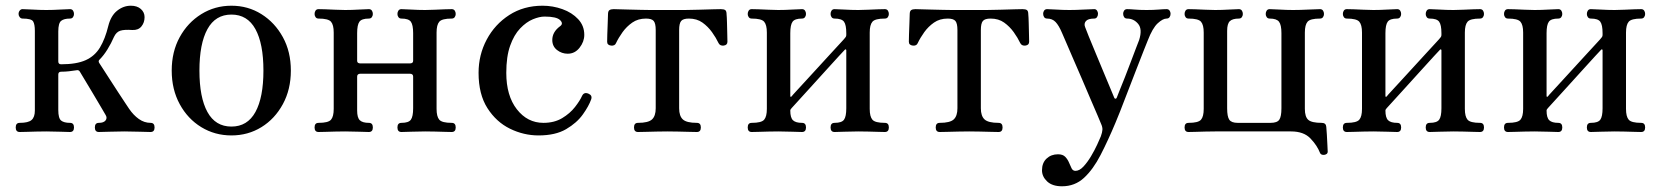

<svg xmlns="http://www.w3.org/2000/svg" viewBox="-20 -462 5813 672"><path d="M49 0Q35 0 35 -16Q35 -32 49 -32Q79 -32 90.5 -42Q102 -52 102 -75V-354Q102 -377 96 -387Q90 -397 59 -397Q53 -397 49 -402Q45 -407 45 -413Q45 -420 49 -425Q53 -430 59 -430Q70 -430 94.5 -428.5Q119 -427 142 -427Q166 -427 190.5 -428.5Q215 -430 225 -430Q232 -430 235.5 -425Q239 -420 239 -413Q239 -407 235.5 -402Q232 -397 225 -397Q204 -397 194 -389Q184 -381 184 -352V-247Q184 -237 194 -237Q248 -237 280 -251.5Q312 -266 330 -296Q348 -326 359 -371Q368 -407 390 -424.5Q412 -442 438 -442Q460 -442 473 -430.5Q486 -419 486 -402Q486 -383 475 -369.5Q464 -356 443 -357Q415 -359 401 -354.5Q387 -350 379 -333Q369 -310 356 -289Q343 -268 329 -254Q323 -249 327 -242Q330 -238 340 -222Q350 -206 364.5 -184Q379 -162 393 -140Q407 -118 418 -102Q429 -86 432 -81Q447 -59 466 -45.5Q485 -32 507 -32Q521 -32 521 -16Q521 0 507 0Q497 0 468 -1Q439 -2 415 -2Q391 -2 363.5 -1Q336 0 326 0Q312 0 312 -16Q312 -32 326 -32Q343 -32 349.5 -40.5Q356 -49 350 -59Q347 -64 334.5 -85.5Q322 -107 305.5 -134.5Q289 -162 275.5 -184.5Q262 -207 259 -212Q255 -218 247 -216Q234 -214 221 -212.5Q208 -211 194 -211Q184 -211 184 -201V-77Q184 -48 194 -40Q204 -32 225 -32Q239 -32 239 -16Q239 0 225 0Q215 0 190.5 -1Q166 -2 142 -2Q126 -2 107 -1.5Q88 -1 72 -0.5Q56 0 49 0Z M790 12Q732 12 684.5 -17Q637 -46 609 -97.5Q581 -149 581 -215Q581 -281 609 -332Q637 -383 684.5 -412.5Q732 -442 790 -442Q848 -442 895 -412.5Q942 -383 970 -332Q998 -281 998 -215Q998 -149 970 -97.5Q942 -46 895 -17Q848 12 790 12ZM790 -19Q846 -19 874 -70Q902 -121 902 -215Q902 -309 874 -360Q846 -411 790 -411Q734 -411 706 -360Q678 -309 678 -215Q678 -121 706 -70Q734 -19 790 -19Z M1095 0Q1081 0 1081 -16Q1081 -32 1095 -32Q1129 -32 1138.5 -43Q1148 -54 1148 -81V-348Q1148 -375 1138.5 -386Q1129 -397 1095 -397Q1088 -397 1084.5 -402Q1081 -407 1081 -413Q1081 -420 1084.5 -425Q1088 -430 1095 -430Q1102 -430 1118 -429.5Q1134 -429 1153 -428Q1172 -427 1188 -427Q1212 -427 1236.5 -428.5Q1261 -430 1271 -430Q1278 -430 1281.5 -425Q1285 -420 1285 -413Q1285 -407 1281.5 -402Q1278 -397 1271 -397Q1246 -397 1238 -386Q1230 -375 1230 -346V-249Q1230 -240 1242 -240H1414Q1426 -240 1426 -249V-346Q1426 -375 1418 -386Q1410 -397 1385 -397Q1378 -397 1374.5 -402Q1371 -407 1371 -413Q1371 -420 1374.5 -425Q1378 -430 1385 -430Q1395 -430 1419.5 -428.5Q1444 -427 1468 -427Q1484 -427 1503 -428Q1522 -429 1538.5 -429.5Q1555 -430 1561 -430Q1568 -430 1571.5 -425Q1575 -420 1575 -413Q1575 -407 1571.5 -402Q1568 -397 1561 -397Q1527 -397 1517.5 -386Q1508 -375 1508 -348V-81Q1508 -54 1517.5 -43Q1527 -32 1561 -32Q1575 -32 1575 -16Q1575 0 1561 0Q1555 0 1538.5 -0.5Q1522 -1 1503 -1.5Q1484 -2 1468 -2Q1444 -2 1419.5 -1Q1395 0 1385 0Q1371 0 1371 -16Q1371 -32 1385 -32Q1410 -32 1418 -43Q1426 -54 1426 -83V-194Q1426 -204 1414 -204H1242Q1230 -204 1230 -194V-75Q1230 -50 1239.5 -41Q1249 -32 1271 -32Q1285 -32 1285 -16Q1285 0 1271 0Q1261 0 1236.5 -1Q1212 -2 1188 -2Q1172 -2 1153 -1.5Q1134 -1 1118 -0.5Q1102 0 1095 0Z M1865 12Q1813 12 1765 -11.5Q1717 -35 1686 -83.5Q1655 -132 1655 -207Q1655 -270 1683.5 -323.5Q1712 -377 1762.5 -409.5Q1813 -442 1879 -442Q1915 -442 1948.5 -430Q1982 -418 2003.5 -395Q2025 -372 2025 -340Q2025 -316 2008.5 -295Q1992 -274 1967 -274Q1946 -274 1929.5 -287Q1913 -300 1913 -322Q1913 -350 1940 -370Q1953 -379 1940.5 -391.5Q1928 -404 1886 -404Q1868 -404 1845 -394.5Q1822 -385 1800.5 -362.5Q1779 -340 1765.5 -302Q1752 -264 1752 -207Q1752 -127 1789 -79.5Q1826 -32 1882 -32Q1920 -32 1947.5 -48.5Q1975 -65 1992.5 -87.5Q2010 -110 2017 -126Q2024 -141 2040 -134Q2054 -128 2049 -114Q2041 -91 2020 -61.5Q1999 -32 1961.5 -10Q1924 12 1865 12Z M2213 0Q2199 0 2199 -16Q2199 -32 2213 -32Q2249 -32 2262 -44Q2275 -56 2275 -83V-357Q2275 -380 2268 -388.5Q2261 -397 2241 -397Q2213 -397 2193 -383Q2173 -369 2159 -349.5Q2145 -330 2136 -311Q2132 -301 2118.5 -302.5Q2105 -304 2105 -316Q2105 -321 2105.5 -340.5Q2106 -360 2107 -381.5Q2108 -403 2108 -412Q2108 -423 2113 -426.5Q2118 -430 2128 -430Q2130 -430 2145.5 -429.5Q2161 -429 2182 -428.5Q2203 -428 2223.5 -427.5Q2244 -427 2255 -427H2377Q2397 -427 2426 -428Q2455 -429 2478 -429.5Q2501 -430 2503 -430Q2514 -430 2518.5 -426.5Q2523 -423 2523 -412Q2524 -403 2524.5 -381.5Q2525 -360 2525.5 -340.5Q2526 -321 2526 -316Q2526 -304 2513 -302.5Q2500 -301 2495 -311Q2486 -330 2472 -349.5Q2458 -369 2438.5 -383Q2419 -397 2391 -397Q2371 -397 2364 -388.5Q2357 -380 2357 -357V-83Q2357 -56 2370 -44Q2383 -32 2419 -32Q2433 -32 2433 -16Q2433 0 2419 0Q2412 0 2393.5 -0.5Q2375 -1 2353.5 -1.5Q2332 -2 2316 -2Q2300 -2 2278.5 -1.5Q2257 -1 2238.5 -0.5Q2220 0 2213 0Z M2611 0Q2597 0 2597 -16Q2597 -32 2611 -32Q2645 -32 2654.5 -43Q2664 -54 2664 -81V-348Q2664 -375 2654.5 -386Q2645 -397 2611 -397Q2604 -397 2600.5 -402Q2597 -407 2597 -413Q2597 -420 2600.5 -425Q2604 -430 2611 -430Q2618 -430 2634 -429.5Q2650 -429 2669 -428Q2688 -427 2704 -427Q2728 -427 2752.5 -428.5Q2777 -430 2787 -430Q2794 -430 2797.5 -425Q2801 -420 2801 -413Q2801 -407 2797.5 -402Q2794 -397 2787 -397Q2762 -397 2754 -386Q2746 -375 2746 -346V-127Q2746 -120 2751 -125Q2752 -127 2765.5 -141.5Q2779 -156 2800 -179Q2821 -202 2844 -227Q2867 -252 2888 -275Q2909 -298 2923 -313Q2937 -328 2938 -330Q2942 -334 2942 -340V-346Q2942 -375 2934 -386Q2926 -397 2901 -397Q2894 -397 2890.5 -402Q2887 -407 2887 -413Q2887 -420 2890.5 -425Q2894 -430 2901 -430Q2911 -430 2935.5 -428.5Q2960 -427 2984 -427Q3000 -427 3019 -428Q3038 -429 3054.5 -429.5Q3071 -430 3077 -430Q3084 -430 3087.5 -425Q3091 -420 3091 -413Q3091 -407 3087.5 -402Q3084 -397 3077 -397Q3043 -397 3033.5 -386Q3024 -375 3024 -348V-81Q3024 -54 3033.5 -43Q3043 -32 3077 -32Q3091 -32 3091 -16Q3091 0 3077 0Q3071 0 3054.5 -0.5Q3038 -1 3019 -1.5Q3000 -2 2984 -2Q2960 -2 2935.5 -1Q2911 0 2901 0Q2887 0 2887 -16Q2887 -32 2901 -32Q2926 -32 2934 -43Q2942 -54 2942 -83V-286Q2942 -288 2940.5 -289Q2939 -290 2937 -288Q2935 -286 2916 -265.5Q2897 -245 2870.5 -215.5Q2844 -186 2817 -156.5Q2790 -127 2771.5 -106.5Q2753 -86 2751 -84Q2746 -79 2746 -75Q2746 -50 2755.5 -41Q2765 -32 2787 -32Q2801 -32 2801 -16Q2801 0 2787 0Q2777 0 2752.5 -1Q2728 -2 2704 -2Q2688 -2 2669 -1.5Q2650 -1 2634 -0.5Q2618 0 2611 0Z M3269 0Q3255 0 3255 -16Q3255 -32 3269 -32Q3305 -32 3318 -44Q3331 -56 3331 -83V-357Q3331 -380 3324 -388.5Q3317 -397 3297 -397Q3269 -397 3249 -383Q3229 -369 3215 -349.5Q3201 -330 3192 -311Q3188 -301 3174.5 -302.5Q3161 -304 3161 -316Q3161 -321 3161.5 -340.5Q3162 -360 3163 -381.5Q3164 -403 3164 -412Q3164 -423 3169 -426.5Q3174 -430 3184 -430Q3186 -430 3201.5 -429.5Q3217 -429 3238 -428.5Q3259 -428 3279.5 -427.5Q3300 -427 3311 -427H3433Q3453 -427 3482 -428Q3511 -429 3534 -429.5Q3557 -430 3559 -430Q3570 -430 3574.5 -426.5Q3579 -423 3579 -412Q3580 -403 3580.5 -381.5Q3581 -360 3581.5 -340.5Q3582 -321 3582 -316Q3582 -304 3569 -302.5Q3556 -301 3551 -311Q3542 -330 3528 -349.5Q3514 -369 3494.5 -383Q3475 -397 3447 -397Q3427 -397 3420 -388.5Q3413 -380 3413 -357V-83Q3413 -56 3426 -44Q3439 -32 3475 -32Q3489 -32 3489 -16Q3489 0 3475 0Q3468 0 3449.5 -0.5Q3431 -1 3409.5 -1.5Q3388 -2 3372 -2Q3356 -2 3334.5 -1.5Q3313 -1 3294.5 -0.5Q3276 0 3269 0Z M3697 190Q3663 190 3645 173Q3627 156 3627 134Q3627 108 3643 93Q3659 78 3683 78Q3700 78 3708.5 87Q3717 96 3721.5 107Q3726 118 3730.5 127Q3735 136 3744 136Q3758 136 3772 121Q3786 106 3798.5 85Q3811 64 3820 44.5Q3829 25 3833 15Q3838 1 3838.5 -8Q3839 -17 3834 -28Q3832 -34 3821.5 -58Q3811 -82 3796.5 -116Q3782 -150 3766 -187.5Q3750 -225 3735 -259Q3720 -293 3710 -317Q3700 -341 3697 -347Q3686 -373 3674.5 -385Q3663 -397 3645 -397Q3638 -397 3634.5 -402Q3631 -407 3631 -414Q3631 -420 3634.5 -425Q3638 -430 3645 -430Q3655 -430 3677 -428.5Q3699 -427 3723 -427Q3746 -427 3773 -428.5Q3800 -430 3810 -430Q3816 -430 3819.5 -425Q3823 -420 3823 -414Q3823 -407 3819.5 -402Q3816 -397 3810 -397Q3788 -397 3780.5 -388Q3773 -379 3778 -367Q3780 -361 3790.5 -335Q3801 -309 3815.5 -274.5Q3830 -240 3844 -206Q3858 -172 3868 -148.5Q3878 -125 3879 -122Q3881 -116 3884.5 -116.5Q3888 -117 3889 -121Q3891 -127 3899 -146.5Q3907 -166 3917.5 -192.5Q3928 -219 3938 -246Q3948 -273 3956 -293.5Q3964 -314 3967 -322Q3979 -360 3963.5 -378.5Q3948 -397 3925 -397Q3918 -397 3914.5 -402Q3911 -407 3911 -414Q3911 -420 3914.5 -425Q3918 -430 3925 -430Q3935 -430 3952 -428.5Q3969 -427 3993 -427Q4017 -427 4035 -428.5Q4053 -430 4063 -430Q4070 -430 4073.5 -425Q4077 -420 4077 -414Q4077 -407 4073.5 -402Q4070 -397 4063 -397Q4050 -397 4032 -380.5Q4014 -364 3997 -320Q3994 -313 3983 -285Q3972 -257 3957 -218.5Q3942 -180 3927 -141Q3912 -102 3900.5 -72.5Q3889 -43 3884 -32Q3858 30 3832 80.5Q3806 131 3774 160.5Q3742 190 3697 190Z M4615 80Q4603 81 4600 73Q4590 47 4566.5 22.5Q4543 -2 4499 -2H4233Q4217 -2 4198 -1.5Q4179 -1 4163 -0.5Q4147 0 4140 0Q4126 0 4126 -16Q4126 -32 4140 -32Q4174 -32 4183.5 -43Q4193 -54 4193 -81V-348Q4193 -375 4183.5 -386Q4174 -397 4140 -397Q4133 -397 4129.5 -402Q4126 -407 4126 -413Q4126 -420 4129.5 -425Q4133 -430 4140 -430Q4147 -430 4163 -429.5Q4179 -429 4198 -428Q4217 -427 4233 -427Q4257 -427 4281.5 -428.5Q4306 -430 4316 -430Q4323 -430 4326.5 -425Q4330 -420 4330 -413Q4330 -407 4326.5 -402Q4323 -397 4316 -397Q4294 -397 4284.5 -388Q4275 -379 4275 -354V-83Q4275 -54 4282.5 -43Q4290 -32 4312 -32H4427Q4450 -32 4457.5 -43Q4465 -54 4465 -83V-346Q4465 -375 4456.5 -386Q4448 -397 4424 -397Q4417 -397 4413.5 -402Q4410 -407 4410 -413Q4410 -420 4413.5 -425Q4417 -430 4424 -430Q4434 -430 4458.5 -428.5Q4483 -427 4506 -427Q4530 -427 4560 -428.5Q4590 -430 4600 -430Q4607 -430 4610.5 -425Q4614 -420 4614 -413Q4614 -407 4610.5 -402Q4607 -397 4600 -397Q4566 -397 4556.5 -386Q4547 -375 4547 -348V-81Q4547 -53 4559 -42.5Q4571 -32 4606 -32Q4621 -32 4622 -18Q4623 -11 4624 9Q4625 29 4626 47.5Q4627 66 4627 69Q4627 78 4615 80Z M4694 0Q4680 0 4680 -16Q4680 -32 4694 -32Q4728 -32 4737.5 -43Q4747 -54 4747 -81V-348Q4747 -375 4737.5 -386Q4728 -397 4694 -397Q4687 -397 4683.5 -402Q4680 -407 4680 -413Q4680 -420 4683.5 -425Q4687 -430 4694 -430Q4701 -430 4717 -429.5Q4733 -429 4752 -428Q4771 -427 4787 -427Q4811 -427 4835.5 -428.5Q4860 -430 4870 -430Q4877 -430 4880.5 -425Q4884 -420 4884 -413Q4884 -407 4880.5 -402Q4877 -397 4870 -397Q4845 -397 4837 -386Q4829 -375 4829 -346V-127Q4829 -120 4834 -125Q4835 -127 4848.5 -141.5Q4862 -156 4883 -179Q4904 -202 4927 -227Q4950 -252 4971 -275Q4992 -298 5006 -313Q5020 -328 5021 -330Q5025 -334 5025 -340V-346Q5025 -375 5017 -386Q5009 -397 4984 -397Q4977 -397 4973.5 -402Q4970 -407 4970 -413Q4970 -420 4973.5 -425Q4977 -430 4984 -430Q4994 -430 5018.5 -428.5Q5043 -427 5067 -427Q5083 -427 5102 -428Q5121 -429 5137.5 -429.5Q5154 -430 5160 -430Q5167 -430 5170.5 -425Q5174 -420 5174 -413Q5174 -407 5170.5 -402Q5167 -397 5160 -397Q5126 -397 5116.5 -386Q5107 -375 5107 -348V-81Q5107 -54 5116.5 -43Q5126 -32 5160 -32Q5174 -32 5174 -16Q5174 0 5160 0Q5154 0 5137.5 -0.5Q5121 -1 5102 -1.5Q5083 -2 5067 -2Q5043 -2 5018.5 -1Q4994 0 4984 0Q4970 0 4970 -16Q4970 -32 4984 -32Q5009 -32 5017 -43Q5025 -54 5025 -83V-286Q5025 -288 5023.5 -289Q5022 -290 5020 -288Q5018 -286 4999 -265.5Q4980 -245 4953.5 -215.5Q4927 -186 4900 -156.5Q4873 -127 4854.5 -106.5Q4836 -86 4834 -84Q4829 -79 4829 -75Q4829 -50 4838.5 -41Q4848 -32 4870 -32Q4884 -32 4884 -16Q4884 0 4870 0Q4860 0 4835.5 -1Q4811 -2 4787 -2Q4771 -2 4752 -1.5Q4733 -1 4717 -0.5Q4701 0 4694 0Z M5258 0Q5244 0 5244 -16Q5244 -32 5258 -32Q5292 -32 5301.5 -43Q5311 -54 5311 -81V-348Q5311 -375 5301.5 -386Q5292 -397 5258 -397Q5251 -397 5247.5 -402Q5244 -407 5244 -413Q5244 -420 5247.5 -425Q5251 -430 5258 -430Q5265 -430 5281 -429.5Q5297 -429 5316 -428Q5335 -427 5351 -427Q5375 -427 5399.5 -428.5Q5424 -430 5434 -430Q5441 -430 5444.5 -425Q5448 -420 5448 -413Q5448 -407 5444.5 -402Q5441 -397 5434 -397Q5409 -397 5401 -386Q5393 -375 5393 -346V-127Q5393 -120 5398 -125Q5399 -127 5412.5 -141.5Q5426 -156 5447 -179Q5468 -202 5491 -227Q5514 -252 5535 -275Q5556 -298 5570 -313Q5584 -328 5585 -330Q5589 -334 5589 -340V-346Q5589 -375 5581 -386Q5573 -397 5548 -397Q5541 -397 5537.5 -402Q5534 -407 5534 -413Q5534 -420 5537.5 -425Q5541 -430 5548 -430Q5558 -430 5582.5 -428.5Q5607 -427 5631 -427Q5647 -427 5666 -428Q5685 -429 5701.5 -429.5Q5718 -430 5724 -430Q5731 -430 5734.5 -425Q5738 -420 5738 -413Q5738 -407 5734.5 -402Q5731 -397 5724 -397Q5690 -397 5680.5 -386Q5671 -375 5671 -348V-81Q5671 -54 5680.5 -43Q5690 -32 5724 -32Q5738 -32 5738 -16Q5738 0 5724 0Q5718 0 5701.5 -0.5Q5685 -1 5666 -1.5Q5647 -2 5631 -2Q5607 -2 5582.5 -1Q5558 0 5548 0Q5534 0 5534 -16Q5534 -32 5548 -32Q5573 -32 5581 -43Q5589 -54 5589 -83V-286Q5589 -288 5587.5 -289Q5586 -290 5584 -288Q5582 -286 5563 -265.5Q5544 -245 5517.5 -215.5Q5491 -186 5464 -156.5Q5437 -127 5418.5 -106.5Q5400 -86 5398 -84Q5393 -79 5393 -75Q5393 -50 5402.5 -41Q5412 -32 5434 -32Q5448 -32 5448 -16Q5448 0 5434 0Q5424 0 5399.5 -1Q5375 -2 5351 -2Q5335 -2 5316 -1.5Q5297 -1 5281 -0.5Q5265 0 5258 0Z"/></svg>

Font: Zen Old Mincho
Style: Regular
Weight: 400
Designer: Yoshimichi Ohira
Foundry: Positype
Version: Version 1.001